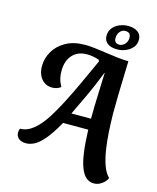

<svg xmlns="http://www.w3.org/2000/svg" viewBox="-147 -980 1016 1240"><g transform="rotate(15 361.0 -360.0)"><path d="M600 160Q572 160 550 142Q528 124 512.5 85Q497 46 488.5 -16Q480 -78 477 -166H309Q265 -88 230 -47Q195 -6 166 8.5Q137 23 112 23Q76 23 59.5 6.5Q43 -10 44 -32Q44 -40 45.5 -46Q47 -52 50 -58Q81 -58 109 -73Q137 -88 165 -117Q193 -146 221.5 -191Q250 -236 282 -297Q314 -358 350.5 -436.5Q387 -515 430 -610L425 -620Q411 -625 389.5 -629.5Q368 -634 345 -634Q283 -634 248 -595.5Q213 -557 212 -493Q211 -465 217 -439.5Q223 -414 238 -387Q227 -378 211.5 -373Q196 -368 182 -368Q148 -368 125.5 -385Q103 -402 92 -429.5Q81 -457 82 -491Q83 -539 109 -584.5Q135 -630 187.5 -660Q240 -690 317 -690Q346 -690 384 -685.5Q422 -681 462.5 -675Q503 -669 541.5 -664.5Q580 -660 613 -660Q612 -614 610 -556.5Q608 -499 606.5 -435.5Q605 -372 605 -308Q606 -242 610 -179.5Q614 -117 623 -62.5Q632 -8 647.5 34Q663 76 688 101Q683 115 670 128.5Q657 142 639.5 151Q622 160 600 160ZM345 -239H476Q476 -271 477 -320Q478 -369 480.5 -428Q483 -487 485 -547H483Q446 -451 409 -373.5Q372 -296 345 -239ZM522 -715Q481 -715 457.5 -732.5Q434 -750 434 -783Q434 -814 451.5 -835.5Q469 -857 496.5 -868.5Q524 -880 554 -880Q594 -880 618.5 -862.5Q643 -845 643 -811Q643 -781 625 -759.5Q607 -738 579.5 -726.5Q552 -715 522 -715ZM529 -748Q549 -748 565 -765.5Q581 -783 581 -808Q581 -825 572 -834.5Q563 -844 544 -844Q523 -844 508.5 -826.5Q494 -809 494 -783Q494 -767 502 -757.5Q510 -748 529 -748Z"/></g></svg>

Font: Sansita Swashed Light Medium
Style: Regular
Weight: 500
Version: Version 1.003